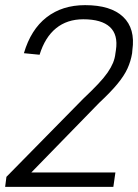

<svg xmlns="http://www.w3.org/2000/svg" viewBox="-22 -727 537 747"><path d="M3 -39 302 -343Q337 -376 360 -400.5Q383 -425 396.5 -444.5Q410 -464 417.5 -482Q425 -500 427 -519L429 -532Q438 -592 405.5 -622Q373 -652 302 -652Q239 -652 196 -617Q153 -582 132 -514L71 -520Q98 -612 159 -659.5Q220 -707 309 -707Q409 -707 457 -661.5Q505 -616 493 -532L492 -520Q487 -489 474 -460.5Q461 -432 434.5 -400Q408 -368 364 -327L57 -12L47 -56H427L419 0H-2Z"/></svg>

Font: Pathway Extreme SemiCondensed ExtraLight
Style: Italic
Weight: 250
Width: 4
Italic angle: -8°
Version: Version 1.001;gftools[0.9.26]